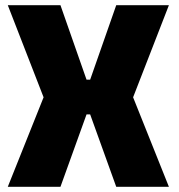

<svg xmlns="http://www.w3.org/2000/svg" viewBox="-20 -720 690 740"><path d="M10 0 148 -345 10 -700H213L313.5 -413H327.5L428 -700H631L493 -345L631 0H428L327.5 -279H313.5L213 0Z"/></svg>

Font: Trispace Thin ExtraBold
Style: Regular
Weight: 800
Version: Version 1.210